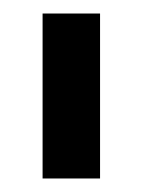

<svg xmlns="http://www.w3.org/2000/svg" viewBox="-20 -701 211 284"><path d="M43 -437V-681H128V-437Z"/></svg>

Font: Hind Medium
Style: Regular
Weight: 500
Designer: Manushi Parikh, Satya Rajpurohit
Foundry: Indian Type Foundry
Version: Version 1.201;PS 1.0;hotconv 1.0.78;makeotf.lib2.5.61930; tt